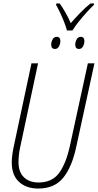

<svg xmlns="http://www.w3.org/2000/svg" viewBox="-20 -1080 566 1110"><path d="M367 -904Q362 -924 351 -952Q340 -980 327 -1007.5Q314 -1035 304 -1052L306 -1060H325Q341 -1038 358.5 -1007.5Q376 -977 389 -946Q413 -974 442.5 -1004.5Q472 -1035 503 -1060H524L523 -1052Q504 -1034 480.5 -1008Q457 -982 435 -954.5Q413 -927 399 -904ZM298 -797Q276 -797 276 -822Q276 -837 284 -852Q292 -867 308 -867Q329 -867 329 -842Q329 -827 321 -812Q313 -797 298 -797ZM437 -797Q415 -797 415 -822Q415 -837 423 -852Q431 -867 447 -867Q468 -867 468 -842Q468 -827 460 -812Q452 -797 437 -797ZM201 10Q132 10 90 -28.5Q48 -67 48 -141Q48 -176 58 -226L162 -714H200L96 -226Q91 -203 89 -181.5Q87 -160 87 -143Q87 -85 118.5 -55Q150 -25 203 -25Q280 -25 320.5 -78.5Q361 -132 384 -236L488 -714H526L421 -232Q397 -117 346.5 -53.5Q296 10 201 10Z"/></svg>

Font: Noto Sans Condensed ExtraLight
Style: Italic
Weight: 200
Width: 3
Italic angle: -12°
Designer: Monotype Design Team
Foundry: Monotype Imaging Inc.
Version: Version 2.013; ttfautohint (v1.8.4.7-5d5b)